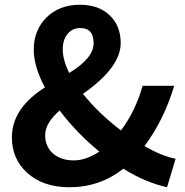

<svg xmlns="http://www.w3.org/2000/svg" viewBox="-20 -774 779 808"><path d="M203 -128Q237 -99 290 -99Q342 -99 398 -136Q302 -215 231 -309Q170 -256 170 -205Q170 -158 203 -128ZM271 -467Q374 -529 374 -592Q374 -656 318 -656Q285 -656 265 -632Q244 -607 244 -566Q244 -523 271 -467ZM683 14Q590 -7 499 -64Q400 14 272 14Q160 14 93 -48Q30 -106 30 -196Q30 -318 169 -406Q122 -494 122 -566Q122 -645 174 -699Q229 -754 316 -754Q395 -754 441 -710Q488 -666 488 -593Q488 -490 329 -379Q395 -297 489 -225Q551 -308 580 -413H713Q671 -271 588 -159Q664 -116 719 -106Z"/></svg>

Font: KaiGen Gothic SC Bold
Style: Bold
Weight: 700
Designer: Ryoko NISHIZUKA Ë•øÂ°öÊ∂ºÂ≠ê (kana & ideographs); Paul D. Hunt (Latin, Greek & Cyrillic); Wenlong ZHANG Âº†ÊñáÈæô (bopom
Version: Version 1.001 October 10, 2014